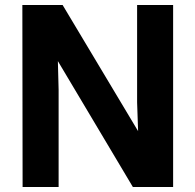

<svg xmlns="http://www.w3.org/2000/svg" viewBox="-20 -753 787 773"><path d="M70 -733H232L536 -225L532 -341V-733H677V0H515L213 -507L216 -392V0H71Z"/></svg>

Font: Kreadon
Style: Bold
Weight: 700
Designer: Reiya WATANABE
Foundry: StudioGnu
Version: Version 1.003; ttfautohint (v1.8.4.7-5d5b);gftools[0.9.32]